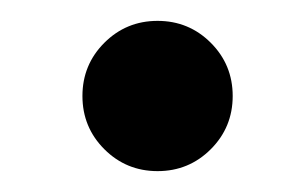

<svg xmlns="http://www.w3.org/2000/svg" viewBox="-20 -154 294 184"><path d="M59 -62Q59 -92 80 -113Q101 -134 131 -134Q161 -134 182 -113Q203 -92 203 -62Q203 -32 182 -11Q161 10 131 10Q101 10 80 -11Q59 -32 59 -62Z"/></svg>

Font: Squada One
Style: Regular
Weight: 400
Version: Version 1.001